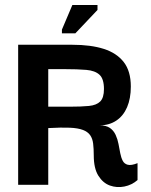

<svg xmlns="http://www.w3.org/2000/svg" viewBox="-20 -743 606 772"><path d="M53 0V-563H271Q345 -563 397 -546.5Q449 -530 477.5 -493.5Q506 -457 506 -395Q506 -347 491 -312Q476 -277 447.5 -258Q419 -239 380 -239Q407 -239 422 -228.5Q437 -218 445 -200.5Q453 -183 456.5 -164Q460 -145 463.5 -127Q467 -109 473.5 -96.5Q480 -84 494 -80.5Q508 -77 533 -87V-19Q510 1 480 7Q450 13 422 3Q394 -7 375.5 -36.5Q357 -66 357 -118Q357 -145 354.5 -165.5Q352 -186 342.5 -199.5Q333 -213 313.5 -220.5Q294 -228 260.5 -229.5Q227 -231 174 -228V0ZM174 -314H259Q307 -314 337.5 -317Q368 -320 383 -335Q398 -350 398 -385Q398 -426 380 -442.5Q362 -459 327 -462Q292 -465 240 -465H174ZM283 -609H229V-624L271 -723H372V-703Z"/></svg>

Font: Darker Grotesque Light ExtraBold
Style: Regular
Weight: 800
Version: Version 1.000;gftools[0.9.28]